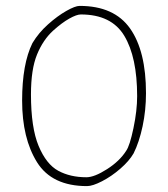

<svg xmlns="http://www.w3.org/2000/svg" viewBox="-20 -621 570 651"><path d="M55 -280Q55 -404 90 -475Q111 -510 143 -538.5Q175 -567 205 -584Q235 -601 250 -601Q367 -601 421 -524.5Q475 -448 475 -305Q475 -247 463.5 -193Q452 -139 433 -101Q418 -75 388 -49Q358 -23 326 -6.5Q294 10 275 10Q156 10 105.5 -71Q55 -152 55 -280ZM408 -110Q420 -127 432.5 -186.5Q445 -246 445 -295Q445 -427 401.5 -499.5Q358 -572 254 -572Q240 -572 215 -558Q190 -544 160 -517Q126 -486 105.5 -436Q85 -386 85 -301Q85 -188 111 -126Q137 -64 177.5 -42Q218 -20 273 -20Q300 -20 343 -47.5Q386 -75 408 -110Z"/></svg>

Font: Grenze Thin
Style: Regular
Weight: 250
Designer: Renata Polastri
Foundry: Omnibus-Type
Version: Version 1.002; ttfautohint (v1.8)